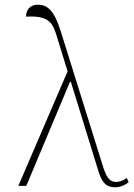

<svg xmlns="http://www.w3.org/2000/svg" viewBox="-20 -792 569 818"><path d="M58 0H92L278 -443H282L398 -67C414 -13 433 6 471 6C489 6 512 -2 528 -16L520 -34C510 -26 494 -17 474 -17C452 -17 436 -29 420 -79L239 -658C210 -751 180 -772 141 -772C110 -772 91 -752 91 -721C180 -726 202 -701 219 -647L268 -488Z"/></svg>

Font: Noto Serif SemiCondensed Thin
Style: Regular
Weight: 100
Width: 4
Designer: Monotype Design Team
Foundry: Monotype Imaging Inc.
Version: Version 2.015